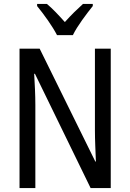

<svg xmlns="http://www.w3.org/2000/svg" viewBox="-20 -963 666 983"><path d="M272 -783H353C375 -829 423 -892 455 -932V-943H405C371 -912 347 -889 312 -850C281 -885 248 -920 220 -943H170V-932C206 -888 249 -828 272 -783ZM547 0V-714H466V-294C466 -247 469 -187 471 -136H468L183 -714H80V0H161V-426C161 -477 158 -533 155 -585H159L444 0Z"/></svg>

Font: Noto Sans Devanagari UI Condensed
Style: Regular
Weight: 400
Width: 3
Designer: Jelle Bosma - Monotype Design Team
Foundry: Monotype Imaging Inc.
Version: Version 2.004